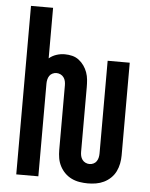

<svg xmlns="http://www.w3.org/2000/svg" viewBox="-53 -784 657 840"><g transform="rotate(5 275.0 -364.0)"><path d="M364 12Q346 12 327.5 9Q309 6 292.5 -2Q276 -10 263 -23Q250 -36 241.5 -52.5Q233 -69 230 -87Q227 -105 227 -123V-407Q227 -416 225 -425Q223 -434 217.5 -441.5Q212 -449 203.5 -453Q195 -457 186 -457Q177 -457 168.5 -453Q160 -449 155 -441.5Q150 -434 148 -425Q146 -416 146 -407V0H49V-740H146V-518Q160 -530 178 -536Q196 -542 215 -542Q232 -542 248 -538Q264 -534 277 -524Q290 -514 299.5 -500.5Q309 -487 314.5 -471.5Q320 -456 321.5 -439.5Q323 -423 323 -407V-123Q323 -114 325 -105Q327 -96 332.5 -88.5Q338 -81 346.5 -77Q355 -73 364 -73Q373 -73 381.5 -77Q390 -81 395 -88.5Q400 -96 402 -105Q404 -114 404 -123V-530H501V-123Q501 -105 497.5 -87Q494 -69 486 -52.5Q478 -36 464.5 -23Q451 -10 434.5 -2Q418 6 400 9Q382 12 364 12Z"/></g></svg>

Font: Lode Dark
Style: Bold
Weight: 700
Monospace: yes
Designer: Belleve Invis
Foundry: Belleve Invis
Version: Version 29.2.0; ttfautohint (v1.8.3)